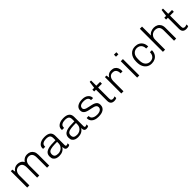

<svg xmlns="http://www.w3.org/2000/svg" viewBox="472 -2473 4236 4236"><g transform="rotate(-45 2590.0 -355.0)"><path d="M88 0V-511H136L149 -435Q172 -476 211 -498.5Q250 -521 296 -521Q346 -521 385.5 -500Q425 -479 447 -435Q468 -470 508.5 -495.5Q549 -521 605 -521Q654 -521 692 -500.5Q730 -480 752.5 -439Q775 -398 775 -334V0H708V-316Q708 -393 678 -428.5Q648 -464 592 -464Q555 -464 526.5 -445Q498 -426 481.5 -392Q465 -358 465 -315V0H398V-316Q398 -393 368 -428.5Q338 -464 282 -464Q245 -464 216.5 -445Q188 -426 172 -392Q156 -358 156 -315V0Z M1083 10Q1042 10 1005 -2.5Q968 -15 944.5 -46.5Q921 -78 921 -132Q921 -187 946.5 -220.5Q972 -254 1018.5 -271Q1065 -288 1128.5 -293Q1192 -298 1268 -298V-358Q1268 -420 1238.5 -443.5Q1209 -467 1142 -467Q1086 -467 1046 -444.5Q1006 -422 1006 -370V-355H941Q940 -361 939.5 -367Q939 -373 939 -380Q939 -424 966 -456Q993 -488 1038.5 -504.5Q1084 -521 1141 -521H1148Q1242 -521 1288.5 -483Q1335 -445 1335 -369V-78Q1335 -60 1342 -52Q1349 -44 1360 -44Q1371 -44 1385.5 -48.5Q1400 -53 1410 -60V-10Q1397 0 1380 5Q1363 10 1342 10Q1312 10 1296 -3Q1280 -16 1275 -38Q1270 -60 1269 -87Q1239 -37 1192 -13.5Q1145 10 1083 10ZM1103 -44Q1143 -44 1181 -62Q1219 -80 1243.5 -117.5Q1268 -155 1268 -212V-247Q1183 -247 1120.5 -240.5Q1058 -234 1024 -210.5Q990 -187 990 -135Q990 -88 1017 -66Q1044 -44 1103 -44Z M1672 10Q1631 10 1594 -2.5Q1557 -15 1533.5 -46.5Q1510 -78 1510 -132Q1510 -187 1535.5 -220.5Q1561 -254 1607.5 -271Q1654 -288 1717.5 -293Q1781 -298 1857 -298V-358Q1857 -420 1827.5 -443.5Q1798 -467 1731 -467Q1675 -467 1635 -444.5Q1595 -422 1595 -370V-355H1530Q1529 -361 1528.5 -367Q1528 -373 1528 -380Q1528 -424 1555 -456Q1582 -488 1627.5 -504.5Q1673 -521 1730 -521H1737Q1831 -521 1877.5 -483Q1924 -445 1924 -369V-78Q1924 -60 1931 -52Q1938 -44 1949 -44Q1960 -44 1974.5 -48.5Q1989 -53 1999 -60V-10Q1986 0 1969 5Q1952 10 1931 10Q1901 10 1885 -3Q1869 -16 1864 -38Q1859 -60 1858 -87Q1828 -37 1781 -13.5Q1734 10 1672 10ZM1692 -44Q1732 -44 1770 -62Q1808 -80 1832.5 -117.5Q1857 -155 1857 -212V-247Q1772 -247 1709.5 -240.5Q1647 -234 1613 -210.5Q1579 -187 1579 -135Q1579 -88 1606 -66Q1633 -44 1692 -44Z M2305 10Q2248 10 2209 -4Q2170 -18 2146 -40Q2122 -62 2111.5 -87.5Q2101 -113 2101 -134Q2101 -141 2101 -145.5Q2101 -150 2102 -158H2164Q2163 -154 2163 -151.5Q2163 -149 2163 -145Q2163 -113 2183 -90.5Q2203 -68 2238 -56Q2273 -44 2321 -44Q2363 -44 2394.5 -56Q2426 -68 2442.5 -88.5Q2459 -109 2459 -137Q2459 -169 2440.5 -187Q2422 -205 2391.5 -215Q2361 -225 2324.5 -231.5Q2288 -238 2251 -246.5Q2214 -255 2183.5 -269.5Q2153 -284 2134.5 -309.5Q2116 -335 2116 -378Q2116 -408 2128.5 -434.5Q2141 -461 2167 -480Q2193 -499 2230.5 -510Q2268 -521 2317 -521H2324Q2372 -521 2407.5 -508.5Q2443 -496 2466 -475.5Q2489 -455 2500.5 -431Q2512 -407 2512 -383Q2512 -379 2511.5 -373.5Q2511 -368 2511 -368H2448V-380Q2448 -389 2444 -403.5Q2440 -418 2426.5 -432.5Q2413 -447 2385.5 -457Q2358 -467 2311 -467Q2267 -467 2240.5 -457.5Q2214 -448 2201.5 -434Q2189 -420 2185 -405.5Q2181 -391 2181 -382Q2181 -355 2199 -338.5Q2217 -322 2248 -312.5Q2279 -303 2315.5 -296Q2352 -289 2389 -280Q2426 -271 2456.5 -256.5Q2487 -242 2505.5 -216Q2524 -190 2524 -149Q2524 -105 2508 -75Q2492 -45 2463 -26Q2434 -7 2396.5 1.5Q2359 10 2315 10Z M2799 10Q2767 10 2741.5 -1.5Q2716 -13 2702 -38.5Q2688 -64 2688 -104V-454H2632V-511H2689L2712 -674H2755V-511H2874V-454H2755V-112Q2755 -68 2773 -56Q2791 -44 2812 -44Q2823 -44 2842.5 -49.5Q2862 -55 2874 -60V-8Q2865 -2 2852 2Q2839 6 2825.5 8Q2812 10 2799 10Z M3024 0V-511H3072L3084 -435Q3084 -436 3091.5 -449Q3099 -462 3115.5 -479Q3132 -496 3159.5 -508.5Q3187 -521 3228 -521Q3283 -521 3318.5 -498Q3354 -475 3371.5 -437Q3389 -399 3389 -354Q3389 -344 3388 -335.5Q3387 -327 3387 -325H3327V-342Q3327 -368 3317 -396.5Q3307 -425 3282 -444.5Q3257 -464 3211 -464Q3177 -464 3154 -450Q3131 -436 3117.5 -414Q3104 -392 3098 -368Q3092 -344 3092 -325V0Z M3519 0V-511H3586V0ZM3515 -656V-720H3590V-656Z M3966 10Q3903 10 3854.5 -21Q3806 -52 3779 -109Q3752 -166 3752 -247V-265Q3752 -325 3768 -372.5Q3784 -420 3813.5 -453.5Q3843 -487 3882.5 -504Q3922 -521 3970 -521H3975Q4033 -521 4078.5 -496.5Q4124 -472 4150.5 -426Q4177 -380 4177 -313H4114Q4114 -365 4095 -399Q4076 -433 4044 -450Q4012 -467 3973 -467Q3908 -467 3864.5 -420Q3821 -373 3821 -277V-235Q3821 -139 3864.5 -91.5Q3908 -44 3974 -44Q4013 -44 4045 -60.5Q4077 -77 4096 -111Q4115 -145 4115 -198H4177Q4177 -132 4149.5 -85Q4122 -38 4075.5 -14Q4029 10 3972 10Z M4323 0V-720H4391V-440Q4417 -481 4463 -501Q4509 -521 4554 -521Q4606 -521 4647.5 -500.5Q4689 -480 4713 -439Q4737 -398 4737 -334V0H4670V-323Q4670 -399 4635 -432Q4600 -465 4537 -465Q4495 -465 4462 -445Q4429 -425 4410 -391.5Q4391 -358 4391 -315V0Z M5043 10Q5011 10 4985.5 -1.5Q4960 -13 4946 -38.5Q4932 -64 4932 -104V-454H4876V-511H4933L4956 -674H4999V-511H5118V-454H4999V-112Q4999 -68 5017 -56Q5035 -44 5056 -44Q5067 -44 5086.5 -49.5Q5106 -55 5118 -60V-8Q5109 -2 5096 2Q5083 6 5069.5 8Q5056 10 5043 10Z"/></g></svg>

Font: Chivo Medium ExtraLight
Style: Regular
Weight: 250
Version: Version 2.002